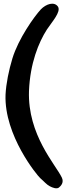

<svg xmlns="http://www.w3.org/2000/svg" viewBox="-20 -860 359 1040"><path d="M294 -824C274 -853 230 -839 201 -809C165 -770 80 -651 47 -543C28 -480 13 -408 10 -347C2 -126 182 91 198 105C218 122 232 140 250 149C265 157 287 165 299 156C309 148 328 129 315 102C282 32 129 -129 137 -367C143 -517 189 -630 234 -700C261 -741 312 -796 294 -824Z"/></svg>

Font: Carybe
Style: Regular
Weight: 400
Designer: Genilson Lima Santos
Foundry: Genilson Lima Santos
Version: Version 1.010;PS 001.010;hotconv 1.0.70;makeotf.lib2.5.58329